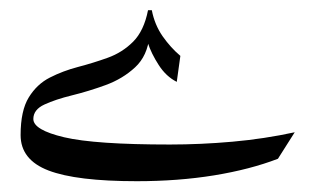

<svg xmlns="http://www.w3.org/2000/svg" viewBox="-20 -130 605 368"><path d="M544.9 123.5 512.7 174.3Q459.5 194.8 390.4 206.1Q321.3 217.3 242.2 217.3Q126.5 217.3 73 196.8Q19.5 176.3 19.5 128.9Q19.5 82 35.2 56.6Q50.8 31.2 75.7 18.6Q100.6 5.9 129.6 -1.7Q158.7 -9.3 186.5 -19.3Q214.4 -29.3 235.1 -50Q255.9 -70.8 263.7 -110.4H271Q276.4 -82.5 291.7 -60.5Q307.1 -38.6 325.7 -22.9L318.8 26.9Q298.3 16.6 284.2 -5.4Q270 -27.3 263.2 -48.3L266.6 -61.5Q262.7 -22.9 239 -1Q215.3 21 182.6 33Q149.9 44.9 118.2 52.7Q86.4 60.5 65.2 70.3Q43.9 80.1 43.9 98.1Q43.9 119.1 103 133.1Q162.1 147 305.7 147Q364.7 147 425.5 141.6Q486.3 136.2 544.9 123.5Z"/></svg>

Font: Lateef Light
Style: Regular
Weight: 300
Designer: SIL International
Foundry: SIL International
Version: Version 4.200